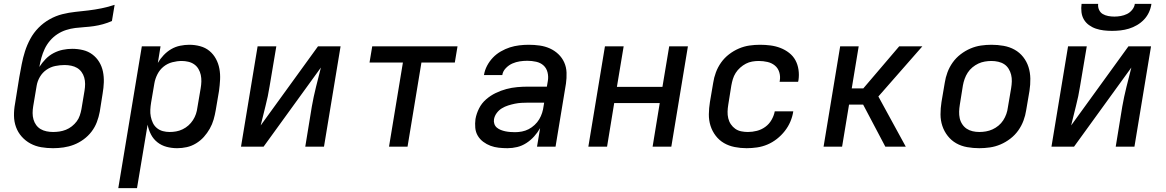

<svg xmlns="http://www.w3.org/2000/svg" viewBox="-20 -760 6040 995"><path d="M255 8Q224 8 194 3Q164 -2 138 -16Q112 -30 92.5 -52Q73 -74 63 -101.5Q53 -129 52.5 -160Q52 -191 58 -223L80 -360Q86 -393 92.5 -427Q99 -461 109.5 -494Q120 -527 137 -558.5Q154 -590 179.5 -616Q205 -642 237 -660Q269 -678 303 -686.5Q337 -695 371 -698.5Q405 -702 438.5 -706Q472 -710 506.5 -717Q541 -724 574 -735L560 -651Q537 -641 513.5 -634.5Q490 -628 466 -624.5Q442 -621 418 -619.5Q394 -618 370 -615Q346 -612 322.5 -604.5Q299 -597 277.5 -583Q256 -569 239 -549Q222 -529 211.5 -506.5Q201 -484 194.5 -460.5Q188 -437 184 -413Q198 -435 216.5 -454Q235 -473 258 -485Q281 -497 305.5 -502Q330 -507 354 -507Q383 -507 410 -500.5Q437 -494 458.5 -478Q480 -462 494 -439Q508 -416 513.5 -389Q519 -362 518 -333.5Q517 -305 512 -276L497 -181Q492 -154 482 -127.5Q472 -101 454.5 -78Q437 -55 413 -37.5Q389 -20 363 -10Q337 0 309.5 4Q282 8 255 8ZM255 -76Q272 -76 288.5 -78.5Q305 -81 321.5 -87.5Q338 -94 352.5 -105.5Q367 -117 377.5 -131Q388 -145 393.5 -161.5Q399 -178 402 -194L418 -290Q421 -308 421 -325Q421 -342 416.5 -358Q412 -374 402.5 -387Q393 -400 379.5 -408Q366 -416 349 -419.5Q332 -423 315 -423Q291 -423 266.5 -418Q242 -413 221 -398.5Q200 -384 187 -362Q174 -340 170 -316L152 -209Q149 -191 149 -174Q149 -157 153.5 -141Q158 -125 167.5 -112Q177 -99 190.5 -91Q204 -83 221 -79.5Q238 -76 255 -76Z M593 215 715 -520H812L798 -434Q810 -455 828 -474Q846 -493 867.5 -505.5Q889 -518 913.5 -523Q938 -528 961 -528Q990 -528 1017.5 -520.5Q1045 -513 1065.5 -496Q1086 -479 1099 -455Q1112 -431 1117 -403.5Q1122 -376 1120.5 -347Q1119 -318 1115 -289L1098 -189Q1094 -165 1087 -140.5Q1080 -116 1067 -93Q1054 -70 1036.5 -50.5Q1019 -31 996 -17Q973 -3 948 2.5Q923 8 898 8Q870 8 843.5 1Q817 -6 796 -22.5Q775 -39 762.5 -63Q750 -87 745 -114L690 215ZM859 -76Q876 -76 893 -79Q910 -82 926.5 -90Q943 -98 956.5 -110Q970 -122 980 -137.5Q990 -153 995.5 -169.5Q1001 -186 1003 -203L1020 -303Q1023 -320 1023.5 -337.5Q1024 -355 1020.5 -371.5Q1017 -388 1008.5 -402.5Q1000 -417 986.5 -426.5Q973 -436 956 -440Q939 -444 922 -444Q898 -444 873 -437.5Q848 -431 828 -415Q808 -399 796 -375.5Q784 -352 780 -328L763 -228Q760 -210 759 -191.5Q758 -173 761.5 -155.5Q765 -138 772.5 -122.5Q780 -107 793.5 -96Q807 -85 824 -80.5Q841 -76 859 -76Z M1229 0 1315 -520H1412L1377 -312Q1369 -261 1356 -211Q1343 -161 1331 -110L1628 -520H1745L1659 0H1562L1596 -208Q1605 -259 1617.5 -309Q1630 -359 1643 -410L1346 0Z M1996 0 2068 -436H1895L1909 -520H2351L2337 -436H2164L2092 0Z M2610 8Q2587 8 2564.5 5.5Q2542 3 2522 -4.5Q2502 -12 2484.5 -25Q2467 -38 2456 -56.5Q2445 -75 2443 -97.5Q2441 -120 2444 -143Q2449 -171 2462.5 -198Q2476 -225 2499 -245Q2522 -265 2549 -278Q2576 -291 2604 -298.5Q2632 -306 2660.5 -308.5Q2689 -311 2717 -311H2814L2819 -340Q2823 -363 2817.5 -385Q2812 -407 2796.5 -421Q2781 -435 2758.5 -440Q2736 -445 2713 -445Q2693 -445 2673.5 -442Q2654 -439 2635.5 -431Q2617 -423 2601.5 -407Q2586 -391 2583 -371H2488Q2492 -396 2504 -419Q2516 -442 2534 -461Q2552 -480 2575.5 -493.5Q2599 -507 2622.5 -514.5Q2646 -522 2671 -525Q2696 -528 2720 -528Q2749 -528 2777 -524Q2805 -520 2829.5 -509Q2854 -498 2873.5 -479.5Q2893 -461 2904 -436.5Q2915 -412 2916 -383.5Q2917 -355 2913 -327L2859 0H2763L2779 -96Q2766 -73 2748 -53Q2730 -33 2707.5 -18.5Q2685 -4 2660 2Q2635 8 2610 8ZM2649 -75Q2667 -75 2685 -78.5Q2703 -82 2719.5 -90.5Q2736 -99 2750.5 -112.5Q2765 -126 2774.5 -142Q2784 -158 2789.5 -175.5Q2795 -193 2797 -210L2800 -228H2716Q2699 -228 2682 -227Q2665 -226 2648 -222.5Q2631 -219 2613.5 -213.5Q2596 -208 2580.5 -198.5Q2565 -189 2554 -174Q2543 -159 2540 -142Q2538 -129 2542 -117.5Q2546 -106 2555 -98.5Q2564 -91 2575.5 -86.5Q2587 -82 2599 -79.5Q2611 -77 2624 -76Q2637 -75 2649 -75Z M3029 0 3115 -520H3212L3177 -310H3413L3448 -520H3545L3459 0H3362L3399 -226H3163L3126 0Z M3849 8Q3818 8 3787.5 2Q3757 -4 3732 -18.5Q3707 -33 3689 -56.5Q3671 -80 3662 -108.5Q3653 -137 3653.5 -168.5Q3654 -200 3659 -231L3676 -331Q3680 -358 3690 -385Q3700 -412 3717 -436Q3734 -460 3758 -478.5Q3782 -497 3809 -508.5Q3836 -520 3863.5 -524Q3891 -528 3919 -528Q3946 -528 3973 -524.5Q4000 -521 4024.5 -511.5Q4049 -502 4069.5 -486Q4090 -470 4102 -448Q4114 -426 4118 -399Q4122 -372 4118 -345L4116 -336H4020L4021 -341Q4025 -364 4018.5 -385.5Q4012 -407 3995.5 -420.5Q3979 -434 3957 -439Q3935 -444 3912 -444Q3895 -444 3878 -441Q3861 -438 3845.5 -430Q3830 -422 3816 -409.5Q3802 -397 3792.5 -382Q3783 -367 3778 -350.5Q3773 -334 3770 -317L3754 -217Q3751 -199 3750.5 -181.5Q3750 -164 3754 -147Q3758 -130 3767.5 -116Q3777 -102 3790.5 -92.5Q3804 -83 3821 -79.5Q3838 -76 3856 -76Q3879 -76 3902.5 -82Q3926 -88 3946 -102.5Q3966 -117 3978.5 -139Q3991 -161 3995 -183H4091Q4087 -156 4076 -130Q4065 -104 4047 -81Q4029 -58 4006 -40Q3983 -22 3957 -11Q3931 0 3903.5 4Q3876 8 3849 8Z M4568 0 4453 -218H4380L4344 0H4248L4334 -520H4430L4394 -302H4454L4640 -520H4760L4532 -260L4674 0Z M5055 8Q5023 8 4992 2.5Q4961 -3 4935.5 -17.5Q4910 -32 4891.5 -55.5Q4873 -79 4863.5 -107.5Q4854 -136 4854 -167.5Q4854 -199 4859 -231L4876 -331Q4880 -358 4890 -385Q4900 -412 4917 -436Q4934 -460 4958 -478.5Q4982 -497 5009 -508.5Q5036 -520 5063.5 -524Q5091 -528 5118 -528Q5150 -528 5181 -522.5Q5212 -517 5238 -502.5Q5264 -488 5282.5 -464.5Q5301 -441 5310 -412.5Q5319 -384 5319.5 -352.5Q5320 -321 5315 -289L5298 -189Q5294 -162 5284 -135Q5274 -108 5257 -84Q5240 -60 5216 -41.5Q5192 -23 5165 -11.5Q5138 0 5110 4Q5082 8 5055 8ZM5055 -76Q5072 -76 5089.5 -79Q5107 -82 5123.5 -89.5Q5140 -97 5154.5 -109Q5169 -121 5179 -136.5Q5189 -152 5195 -169Q5201 -186 5203 -203L5220 -303Q5223 -321 5223.5 -338.5Q5224 -356 5220 -372.5Q5216 -389 5207 -403.5Q5198 -418 5184.5 -427Q5171 -436 5153.5 -440Q5136 -444 5118 -444Q5101 -444 5083.5 -441Q5066 -438 5050 -430.5Q5034 -423 5019.5 -411Q5005 -399 4995 -383.5Q4985 -368 4979 -351Q4973 -334 4970 -317L4954 -217Q4951 -199 4950.5 -181.5Q4950 -164 4953.5 -147.5Q4957 -131 4966.5 -116.5Q4976 -102 4989.5 -93Q5003 -84 5020 -80Q5037 -76 5055 -76Z M5429 0 5515 -520H5612L5577 -312Q5569 -261 5556 -211Q5543 -161 5531 -110L5828 -520H5945L5859 0H5762L5796 -208Q5805 -259 5817.5 -309Q5830 -359 5843 -410L5546 0ZM5743 -600Q5721 -600 5700 -602.5Q5679 -605 5659.5 -611.5Q5640 -618 5623.5 -630Q5607 -642 5597 -659Q5587 -676 5584.5 -697Q5582 -718 5585 -740H5671Q5669 -724 5675.5 -709.5Q5682 -695 5694.5 -687.5Q5707 -680 5723 -677Q5739 -674 5755 -674Q5771 -674 5788 -677Q5805 -680 5820.5 -687.5Q5836 -695 5847.5 -709.5Q5859 -724 5861 -740H5947Q5944 -718 5934.5 -697Q5925 -676 5909 -659Q5893 -642 5872.5 -630Q5852 -618 5830.5 -611.5Q5809 -605 5787 -602.5Q5765 -600 5743 -600Z"/></svg>

Font: Iosevka Md Ex Obl
Style: Regular
Weight: 500
Width: 7
Italic angle: -9°
Monospace: yes
Designer: Belleve Invis
Foundry: Belleve Invis
Version: Version 32.5.0; ttfautohint (v1.8.4)